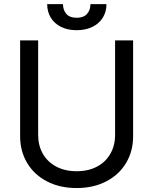

<svg xmlns="http://www.w3.org/2000/svg" viewBox="-20 -904 747 936"><path d="M628.9 -707V-239.3Q628.9 -167 594.7 -109.6Q560.5 -52.2 498 -19.8Q435.5 12.7 353.5 12.7Q271.5 12.7 209 -19.8Q146.5 -52.2 112.3 -109.6Q78.1 -167 78.1 -239.3V-707H166V-246.1Q166 -194.8 188.7 -154.8Q211.4 -114.7 253.9 -92Q296.4 -69.3 353.5 -69.3Q411.1 -69.3 453.4 -92Q495.6 -114.7 518.3 -154.8Q541 -194.8 541 -246.1V-707ZM353.5 -756.8Q310.1 -756.8 277.6 -772.9Q245.1 -789.1 227.5 -817.9Q210 -846.7 210 -883.8H287.1Q287.1 -855 303.5 -836.2Q319.8 -817.4 353.5 -817.4Q387.7 -817.4 404.3 -836.2Q420.9 -855 420.9 -883.8H499Q499 -846.7 481.2 -817.9Q463.4 -789.1 430.4 -772.9Q397.5 -756.8 353.5 -756.8Z"/></svg>

Font: Pretendard GOV
Style: Regular
Weight: 400
Designer: Base glyphs from Inter by Rasmus Andersson; Hangeul glyphs from Noto Sans CJK(Source Han Sans) by Jang Soo-young and Kan
Foundry: Kil Hyung-jin
Version: Version 1.309